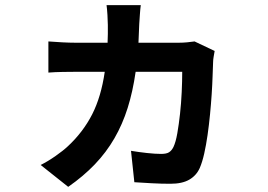

<svg xmlns="http://www.w3.org/2000/svg" viewBox="-20 -650 1040 746"><path d="M814 -452Q812 -441 810 -429Q808 -417 808 -409Q807 -387 806 -354.5Q805 -322 802.5 -284Q800 -246 796 -205Q792 -164 786.5 -125.5Q781 -87 773.5 -53.5Q766 -20 756 3Q743 32 715.5 48Q688 64 642 64Q607 64 569.5 62Q532 60 502 58L489 -64Q519 -59 551 -55.5Q583 -52 606 -52Q627 -52 637 -58.5Q647 -65 654 -79Q663 -98 669 -132.5Q675 -167 679.5 -208Q684 -249 686 -292Q688 -335 688 -371H507Q496 -294 476 -230.5Q456 -167 424.5 -112.5Q393 -58 348.5 -11.5Q304 35 245 76L138 -9Q166 -23 196 -44Q226 -65 244 -82Q303 -137 338 -205.5Q373 -274 387 -371H274Q253 -371 223.5 -370.5Q194 -370 168 -368V-489Q194 -487 222 -485.5Q250 -484 273 -484H398Q399 -501 399 -518Q399 -535 399 -553Q399 -567 397.5 -591.5Q396 -616 394 -630H527Q525 -616 523.5 -593.5Q522 -571 521 -556Q519 -518 518 -484H675Q691 -484 706.5 -485.5Q722 -487 736 -489Z"/></svg>

Font: SpoqaHanSans-Bold
Style: Regular
Weight: 700
Designer: [Spoqa Han Sans] Dong-huui Kim \uAE40 \uB3D9 \uD718   [Noto Sans] Ryoko NISHIZUKA \u897F \u585A \u6DBC \u5B50  (kana & i
Foundry: Spoqa (http://www.spoqa-han-sans.com)
Version: Version 2.000